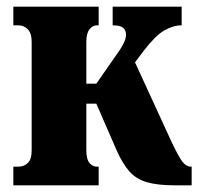

<svg xmlns="http://www.w3.org/2000/svg" viewBox="-20 -556 595 576"><path d="M20 0V-56H35Q52 -56 63.5 -67Q75 -78 75 -105V-431Q75 -456 63.5 -468Q52 -480 35 -480H20V-536H276V-480H271Q258 -480 248.5 -468Q239 -456 239 -431V-305H269L340 -407Q348 -419 353 -430.5Q358 -442 358 -452Q358 -465 349.5 -472.5Q341 -480 318 -480V-536H525V-480Q500 -480 473.5 -465Q447 -450 413 -406L385 -369L493 -134Q516 -85 527.5 -70.5Q539 -56 553 -56H555V0H505Q453 0 420.5 -9.5Q388 -19 367.5 -42.5Q347 -66 329 -107L269 -245H239V-105Q239 -78 248.5 -67Q258 -56 271 -56H276V0Z"/></svg>

Font: Noto Serif ExtraCondensed Black
Style: Regular
Weight: 900
Width: 2
Designer: Monotype Design Team
Foundry: Monotype Imaging Inc.
Version: Version 2.015; ttfautohint (v1.8.4.7-5d5b)